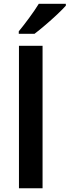

<svg xmlns="http://www.w3.org/2000/svg" viewBox="-20 -1004 371 1024"><path d="M331.1 -983.9H187C161.1 -940.9 109.4 -872.1 80.1 -836.9V-823.7H164.1C180.2 -835.9 199.2 -851.1 221.2 -870.1C243.2 -888.7 264.2 -907.7 284.7 -926.8C304.7 -945.8 320.3 -961.4 331.1 -973.6ZM207 -759.8H81.1V0H207Z"/></svg>

Font: Noto Reveo Sans
Style: Regular
Weight: 600
Designer: Monotype Design Team
Foundry: Monotype Imaging Inc.
Version: Version 2.007